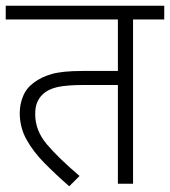

<svg xmlns="http://www.w3.org/2000/svg" viewBox="-20 -642 594 671"><path d="M445 -574V0H392V-345H274Q215 -345 182 -338Q149 -331 129 -312Q118 -302 110.5 -285.5Q103 -269 103 -243Q103 -186 143.5 -138Q184 -90 258 -27L222 9Q175 -32 135.5 -72Q96 -112 72.5 -154.5Q49 -197 49 -247Q49 -277 60.5 -305.5Q72 -334 98 -353Q124 -373 161.5 -383.5Q199 -394 268 -394H392V-574H0V-622H554V-574Z"/></svg>

Font: RS Noto Sans Light
Style: Regular
Weight: 300
Designer: Monotype Design Team
Foundry: Monotype Imaging Inc.
Version: Version 3.10